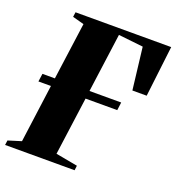

<svg xmlns="http://www.w3.org/2000/svg" viewBox="-147 -851 880 959"><g transform="rotate(20 293.0 -371.5)"><path d="M-13 0 -9.5 -25 60 -46.5 101.5 -355H35L41 -397.5H107L148.5 -701L87.5 -717.5L91 -743H599.5L567.5 -473H491.5L465 -696.5L333.5 -711L291 -397.5H459.5L454 -355H285.5L243.5 -46.5L359.5 -25L356.5 0Z"/></g></svg>

Font: Merriweather 120pt Black
Style: Italic
Weight: 900
Italic angle: -7.8°
Version: Version 2.101